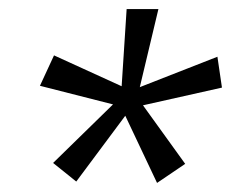

<svg xmlns="http://www.w3.org/2000/svg" viewBox="-20 -706 509 423"><path d="M288 -514 459 -581 469 -513 295 -474 388 -345 326 -303 256 -451 148 -306 97 -347 229 -476 68 -517 99 -584 248 -516 259 -686H329Z"/></svg>

Font: Chivo Light Italic
Style: Regular
Weight: 300
Italic angle: -8.05°
Designer: Hector Gatti
Foundry: Omnibus-Type
Version: Version 1.007